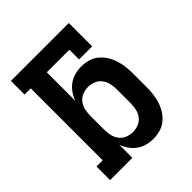

<svg xmlns="http://www.w3.org/2000/svg" viewBox="-203 -867 1006 1006"><g transform="rotate(-45 300.0 -363.5)"><path d="M354 8Q330 8 306 1.5Q282 -5 262.5 -19Q243 -33 228.5 -53.5Q214 -74 206 -97V0H41V-101H87V-634H41V-735H470V-562H373V-634H206V-423Q214 -446 228.5 -466.5Q243 -487 262.5 -501Q282 -515 306 -521.5Q330 -528 354 -528Q380 -528 405.5 -521Q431 -514 451 -497.5Q471 -481 485 -459Q499 -437 507 -412Q515 -387 518 -361.5Q521 -336 521 -310V-210Q521 -184 518 -158.5Q515 -133 507 -108Q499 -83 485 -61Q471 -39 451 -22.5Q431 -6 405.5 1Q380 8 354 8ZM304 -93Q326 -93 346.5 -101.5Q367 -110 380 -127.5Q393 -145 397.5 -166.5Q402 -188 402 -210V-310Q402 -332 397.5 -353.5Q393 -375 380 -392.5Q367 -410 346.5 -418.5Q326 -427 304 -427Q282 -427 261.5 -418.5Q241 -410 228 -392.5Q215 -375 210.5 -353.5Q206 -332 206 -310V-210Q206 -188 210.5 -166.5Q215 -145 228 -127.5Q241 -110 261.5 -101.5Q282 -93 304 -93Z"/></g></svg>

Font: Iosevka HT Extended
Style: Bold
Weight: 700
Width: 7
Monospace: yes
Designer: Belleve Invis
Foundry: Belleve Invis
Version: Version 32.3.0; ttfautohint (v1.8.4)